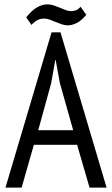

<svg xmlns="http://www.w3.org/2000/svg" viewBox="-20 -859 513 879"><path d="M333 -196H135L79 0H5L216 -711H257L468 0H390ZM155 -263H315L254 -479L235 -584H233L214 -477ZM100 -780Q128 -814 151.5 -826.5Q175 -839 196 -839Q212 -839 226.5 -834Q241 -829 254.5 -823.5Q268 -818 280.5 -813Q293 -808 306 -808Q317 -808 327.5 -812Q338 -816 349 -828L375 -791Q351 -763 330 -753Q309 -743 291 -743Q276 -743 262 -748Q248 -753 234.5 -758.5Q221 -764 208 -769Q195 -774 181 -774Q167 -774 153.5 -768Q140 -762 124 -745Z"/></svg>

Font: PT Sans Narrow
Style: Regular
Weight: 400
Width: 3
Designer: A.Korolkova, O.Umpeleva, V.Yefimov
Foundry: ParaType Ltd
Version: Version 2.003W OFL